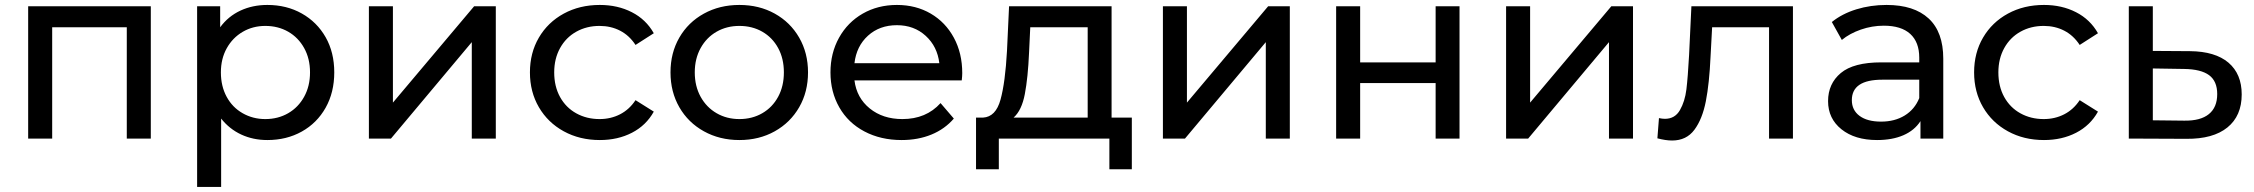

<svg xmlns="http://www.w3.org/2000/svg" viewBox="-20 -555 9028 769"><path d="M92.8 0V-529.8H584V0H487.8V-445.8H189V0Z M769.5 193.8V-529.8H861.8V-445.8Q894 -489.7 942.9 -512.5Q991.7 -535.2 1050.8 -535.2Q1127.9 -535.2 1188.7 -501Q1249.5 -466.8 1284.2 -406Q1318.8 -345.2 1318.8 -265.1Q1318.8 -185.1 1284.2 -123.5Q1249.5 -62 1188.7 -28.1Q1127.9 5.9 1050.8 5.9Q993.7 5.9 946.3 -16.1Q898.9 -38.1 865.7 -80.1V193.8ZM864.7 -265.1Q864.7 -210 887.7 -167.5Q910.6 -125 951.7 -101.6Q992.7 -78.1 1042.5 -78.1Q1093.8 -78.1 1134.3 -101.6Q1174.8 -125 1198.2 -167.5Q1221.7 -210 1221.7 -265.1Q1221.7 -320.3 1198.2 -362.5Q1174.8 -404.8 1134.3 -428Q1093.8 -451.2 1042.5 -451.2Q992.7 -451.2 952.1 -427.5Q911.6 -403.8 888.2 -361.8Q864.7 -319.8 864.7 -265.1Z M1457.5 0V-529.8H1553.7V-144L1878.9 -529.8H1965.8V0H1869.6V-386.2L1545.9 0Z M2102.5 -265.1Q2102.5 -343.3 2138.4 -404.5Q2174.3 -465.8 2238 -500.5Q2301.8 -535.2 2382.3 -535.2Q2454.1 -535.2 2510.7 -506.1Q2567.4 -477.1 2598.6 -421.9L2525.4 -375Q2500.5 -413.1 2463.6 -432.1Q2426.8 -451.2 2381.3 -451.2Q2329.6 -451.2 2288.1 -428Q2246.6 -404.8 2223.1 -362.3Q2199.7 -319.8 2199.7 -265.1Q2199.7 -209 2223.1 -166.5Q2246.6 -124 2288.1 -101.1Q2329.6 -78.1 2381.3 -78.1Q2426.3 -78.1 2463.4 -97.2Q2500.5 -116.2 2525.4 -153.8L2598.6 -107.9Q2567.9 -52.7 2511.2 -23.4Q2454.6 5.9 2382.3 5.9Q2301.8 5.9 2238 -29.1Q2174.3 -64 2138.4 -125.5Q2102.5 -187 2102.5 -265.1Z M2665.5 -265.1Q2665.5 -343.3 2700.9 -404.5Q2736.3 -465.8 2799.3 -500.5Q2862.3 -535.2 2941.4 -535.2Q3020.5 -535.2 3083 -500.5Q3145.5 -465.8 3180.9 -404.3Q3216.3 -342.8 3216.3 -265.1Q3216.3 -187 3180.9 -125.5Q3145.5 -64 3083 -29.1Q3020.5 5.9 2941.4 5.9Q2862.3 5.9 2799.3 -29.1Q2736.3 -64 2700.9 -125.5Q2665.5 -187 2665.5 -265.1ZM2762.7 -265.1Q2762.7 -210 2786.1 -167.5Q2809.6 -125 2850.1 -101.6Q2890.6 -78.1 2941.4 -78.1Q2992.7 -78.1 3033.2 -101.6Q3073.7 -125 3096.7 -167.5Q3119.6 -210 3119.6 -265.1Q3119.6 -320.3 3096.7 -362.5Q3073.7 -404.8 3033.2 -428Q2992.7 -451.2 2941.4 -451.2Q2890.6 -451.2 2850.1 -428Q2809.6 -404.8 2786.1 -362.3Q2762.7 -319.8 2762.7 -265.1Z M3306.2 -265.1Q3306.2 -342.3 3340.6 -404.1Q3375 -465.8 3435.5 -500.5Q3496.1 -535.2 3572.3 -535.2Q3648.4 -535.2 3707.8 -500.5Q3767.1 -465.8 3800.5 -403.8Q3834 -341.8 3834 -262.2Q3834 -251 3832 -232.9H3402.3Q3411.1 -163.1 3463.6 -120.6Q3516.1 -78.1 3594.2 -78.1Q3689.5 -78.1 3747.1 -142.1L3800.3 -80.1Q3764.2 -38.1 3710.7 -16.1Q3657.2 5.9 3591.3 5.9Q3507.3 5.9 3442.1 -28.6Q3377 -63 3341.6 -125Q3306.2 -187 3306.2 -265.1ZM3402.3 -301.8H3742.2Q3734.4 -368.7 3687.7 -411.4Q3641.1 -454.1 3572.3 -454.1Q3502.9 -454.1 3456.5 -412.1Q3410.2 -370.1 3402.3 -301.8Z M3889.2 -84H3917.5Q3968.3 -86.9 3987.3 -156Q4006.3 -225.1 4013.2 -351.1L4021.5 -529.8H4432.1V-84H4513.2V123H4423.3V0H3980.5V123H3889.2ZM4039.6 -84H4336.4V-445.8H4106.4L4101.6 -344.2Q4097.2 -244.1 4084.7 -178.5Q4072.3 -112.8 4039.6 -84Z M4637.7 0V-529.8H4733.9V-144L5059.1 -529.8H5146V0H5049.8V-386.2L4726.1 0Z M5331.5 0V-529.8H5427.7V-305.2H5730V-529.8H5825.7V0H5730V-222.2H5427.7V0Z M6012.2 0V-529.8H6108.4V-144L6433.6 -529.8H6520.5V0H6424.3V-386.2L6100.6 0Z M6618.2 -1 6624.5 -82Q6637.7 -79.1 6648.4 -79.1Q6688.5 -79.1 6708.5 -114Q6728.5 -148.9 6734.4 -197Q6740.2 -245.1 6745.1 -334L6754.4 -529.8H7161.1V0H7065.4V-445.8H6837.4L6831.1 -328.1Q6826.2 -221.2 6812.3 -149.7Q6798.3 -78.1 6766.4 -35.2Q6734.4 7.8 6677.2 7.8Q6651.4 7.8 6618.2 -1Z M7301.8 -149.9Q7301.8 -219.7 7352.8 -262.5Q7403.8 -305.2 7515.1 -305.2H7667V-324.2Q7667 -386.2 7630.9 -419.2Q7594.7 -452.1 7524.9 -452.1Q7478 -452.1 7433.1 -436.5Q7388.2 -420.9 7356.9 -395L7316.9 -466.8Q7357.9 -500 7415 -517.6Q7472.2 -535.2 7536.1 -535.2Q7646 -535.2 7704.6 -481Q7763.2 -426.8 7763.2 -319.8V0H7671.9V-69.8Q7647.9 -32.7 7603.5 -13.4Q7559.1 5.9 7498 5.9Q7409.2 5.9 7355.5 -37.1Q7301.8 -80.1 7301.8 -149.9ZM7397 -153.8Q7397 -113.8 7428 -90.8Q7459 -67.9 7514.2 -67.9Q7568.8 -67.9 7608.9 -92.5Q7648.9 -117.2 7667 -162.1V-235.8H7519Q7397 -235.8 7397 -153.8Z M7886.7 -265.1Q7886.7 -343.3 7922.6 -404.5Q7958.5 -465.8 8022.2 -500.5Q8085.9 -535.2 8166.5 -535.2Q8238.3 -535.2 8294.9 -506.1Q8351.6 -477.1 8382.8 -421.9L8309.6 -375Q8284.7 -413.1 8247.8 -432.1Q8210.9 -451.2 8165.5 -451.2Q8113.8 -451.2 8072.3 -428Q8030.8 -404.8 8007.3 -362.3Q7983.9 -319.8 7983.9 -265.1Q7983.9 -209 8007.3 -166.5Q8030.8 -124 8072.3 -101.1Q8113.8 -78.1 8165.5 -78.1Q8210.4 -78.1 8247.6 -97.2Q8284.7 -116.2 8309.6 -153.8L8382.8 -107.9Q8352.1 -52.7 8295.4 -23.4Q8238.8 5.9 8166.5 5.9Q8085.9 5.9 8022.2 -29.1Q7958.5 -64 7922.6 -125.5Q7886.7 -187 7886.7 -265.1Z M8506.3 0V-529.8H8602.5V-351.1L8751.5 -350.1Q8852.5 -349.1 8905.5 -304Q8958.5 -258.8 8958.5 -176.8Q8958.5 -90.8 8901.1 -44.4Q8843.8 2 8736.8 1ZM8602.5 -73.2 8728.5 -71.8Q8793.5 -70.8 8826.9 -97.9Q8860.4 -125 8860.4 -178.2Q8860.4 -230 8827.9 -253.9Q8795.4 -277.8 8728.5 -278.8L8602.5 -280.8Z"/></svg>

Font: Montserrat Medium
Style: Regular
Weight: 500
Designer: Julieta Ulanovsky
Foundry: Julieta Ulanovsky
Version: Version 7.200